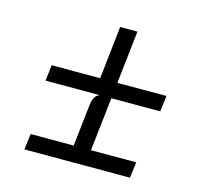

<svg xmlns="http://www.w3.org/2000/svg" viewBox="-85 -634 769 729"><g transform="rotate(15 300.0 -269.5)"><path d="M70 2 78 -60.5H493L485 2ZM247 -60.5 265.5 -225.5Q267.5 -242.5 274 -254.8Q280.5 -267 293.5 -271L273 -289L278 -332.5L301 -541H369L315 -60.5ZM80 -271 87.5 -333.5H538.5L531 -271Z"/></g></svg>

Font: Spline Sans Mono Light
Style: Italic
Weight: 300
Italic angle: -4°
Monospace: yes
Version: Version 1.004